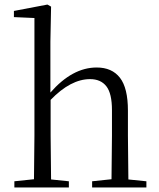

<svg xmlns="http://www.w3.org/2000/svg" viewBox="-20 -822 697 842"><path d="M384 -27 469 -36 471 -227V-339Q471 -412 446.5 -443.5Q422 -475 375 -475Q290 -475 202 -384V-227L204 -35L282 -27V0H43V-27L129 -36L131 -227V-743L41 -747V-774L188 -802L204 -793L201 -639V-416Q297 -526 404 -526Q471 -526 506 -481Q541 -436 541 -337V-227L543 -35L622 -27V0H384Z"/></svg>

Font: GL-CurulMinamoto Light
Style: Regular
Weight: 300
Designer: Eunice (kana); Ryoko NISHIZUKA 西塚涼子 (ideographs); Frank Grießhammer (Latin, Greek & Cyrillic); Wenlong ZHANG
Foundry: Gutenberg Labo; Adobe
Version: Version 1.002